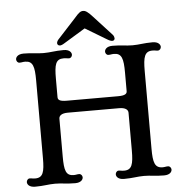

<svg xmlns="http://www.w3.org/2000/svg" viewBox="-63 -1047 1072 1116"><g transform="rotate(-5 473.0 -489.0)"><path d="M50.8 -22.9C50.8 -11.2 61 7.3 97.2 7.3C148.4 7.3 173.3 0 213.4 0C254.4 0 277.8 7.3 330.6 7.3C365.7 7.3 376.5 -11.2 376.5 -22.9C376.5 -32.2 369.6 -43.5 357.4 -43.5C344.7 -43.5 339.8 -40.5 326.2 -40.5C279.8 -40.5 271.5 -72.8 271.5 -153.8V-374C271.5 -391.1 286.1 -404.8 323.2 -404.8H623C659.2 -404.8 674.8 -391.1 674.8 -374V-153.8C674.8 -72.8 665.5 -40.5 620.1 -40.5C603 -40.5 600.1 -43.5 587.9 -43.5C576.7 -43.5 569.8 -32.2 569.8 -22.9C569.8 -11.2 580.1 7.3 615.2 7.3C668.5 7.3 690.9 0 732.4 0C772.9 0 797.4 7.3 849.1 7.3C884.8 7.3 895 -11.2 895 -22.9C895 -32.2 887.7 -43.5 876.5 -43.5C862.8 -43.5 858.4 -40.5 844.7 -40.5C798.8 -40.5 789.6 -73.7 789.6 -153.8V-607.9C789.6 -688.5 798.8 -721.7 844.7 -721.7C861.3 -721.7 864.3 -718.8 876.5 -718.8C887.7 -718.8 895 -729.5 895 -739.3C895 -750.5 884.8 -769.5 849.1 -769.5C797.4 -769.5 772.9 -762.2 732.4 -762.2C690.9 -762.2 668.5 -769.5 615.2 -769.5C580.1 -769.5 569.8 -750.5 569.8 -739.3C569.8 -729.5 576.7 -718.8 587.9 -718.8C601.6 -718.8 605.5 -721.7 620.1 -721.7C665.5 -721.7 674.8 -689.5 674.8 -607.9V-499.5C674.8 -483.9 662.6 -474.6 623 -474.6H323.2C282.2 -474.6 271.5 -483.9 271.5 -499.5V-607.9C271.5 -689.5 279.8 -721.7 326.2 -721.7C342.8 -721.7 346.7 -718.8 357.4 -718.8C369.6 -718.8 376.5 -729.5 376.5 -739.3C376.5 -750.5 365.7 -769.5 330.6 -769.5C277.8 -769.5 254.4 -762.2 213.4 -762.2C173.3 -762.2 148.4 -769.5 97.2 -769.5C61 -769.5 50.8 -750.5 50.8 -739.3C50.8 -729.5 57.6 -718.8 69.3 -718.8C83 -718.8 86.9 -721.7 101.6 -721.7C147 -721.7 156.2 -689 156.2 -607.9V-153.8C156.2 -73.2 147 -40.5 101.6 -40.5C84.5 -40.5 81.5 -43.5 69.3 -43.5C57.6 -43.5 50.8 -32.2 50.8 -22.9ZM312 -797.9C316.9 -797.4 328.1 -801.3 338.9 -808.6L463.4 -884.3L589.4 -808.6C600.6 -801.3 612.3 -797.9 617.2 -797.9C628.4 -797.9 631.8 -806.2 631.8 -812.5C631.3 -816.9 629.4 -826.2 623.5 -832.5L517.6 -947.8C490.7 -978 476.6 -986.3 463.4 -986.3C448.7 -986.3 438.5 -980 411.1 -947.8L305.2 -832.5C299.3 -825.7 296.4 -817.4 296.4 -812.5C296.4 -806.2 300.8 -797.9 312 -797.9Z"/></g></svg>

Font: Stoke
Style: Regular
Weight: 400
Designer: Nicole Fally
Foundry: Nicole Fally
Version: Version 1.002